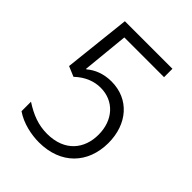

<svg xmlns="http://www.w3.org/2000/svg" viewBox="-208 -841 966 966"><g transform="rotate(45 274.5 -358.5)"><path d="M236.9 9.6C391.7 9.6 486.5 -89.5 486.9 -235.4C486.9 -369.7 404.8 -465.6 278.8 -465.6C222.3 -465.6 177.9 -446.4 146.7 -419.4H143.1L167.6 -667.6H450.3V-727.3H111.9L72.8 -369.3L126.8 -346.6C172.2 -389.6 219.5 -404.8 262.8 -404.8C356.9 -404.8 422.2 -333.5 422.2 -230.1C422.6 -131.4 362.2 -49.7 235.4 -49.7C172.9 -49.7 120.7 -70.3 64.3 -106.9V-39.4C116.1 -3.6 184.3 9.6 236.9 9.6Z"/></g></svg>

Font: TID UI Light
Style: Regular
Weight: 300
Designer: The TID Project Authors
Foundry: Bakken & Bæck
Version: Version 1.001;hotconv 1.0.109;makeotfexe 2.5.65596